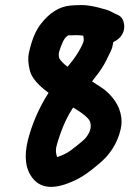

<svg xmlns="http://www.w3.org/2000/svg" viewBox="-20 -694 511 759"><path d="M281 -555C293 -555 303 -554 309 -553L311 -541V-538C312 -530 305 -515 292 -492L280 -473C275 -466 270 -458 264 -451L247 -430L246 -431C231 -442 221 -453 214 -464C212 -472 212 -480 213 -487C223 -520 233 -542 244 -550C246 -552 248 -553 249 -554ZM269 -269C313 -243 335 -223 337 -209C342 -190 336 -170 318 -148C312 -141 292 -124 259 -99C244 -88 227 -80 206 -73C206 -74 205 -75 204 -79C203 -83 201 -90 201 -101C201 -112 208 -135 220 -169C232 -203 248 -237 269 -269ZM344 -372 355 -387C377 -414 391 -437 399 -453C407 -469 413 -482 418 -492C423 -502 426 -515 428 -528C444 -535 456 -545 464 -560C472 -575 473 -591 469 -606C465 -621 456 -632 441 -637L419 -648C411 -653 394 -658 370 -664C346 -670 323 -674 303 -674C284 -674 269 -673 258 -672C215 -668 176 -644 142 -600C121 -574 105 -535 94 -484C90 -466 91 -443 98 -415C105 -387 130 -358 172 -327C134 -268 107 -205 90 -139C74 -73 81 -22 112 14C148 56 208 55 292 11C309 2 334 -15 366 -42C414 -80 444 -127 457 -183C462 -203 462 -225 456 -248C450 -271 439 -291 424 -309C409 -327 394 -340 378 -350C362 -360 351 -367 344 -372Z"/></svg>

Font: AppleStorm
Style: XbdIta
Weight: 800
Foundry: Cannot Into Space Fonts
Version: Version 1.01